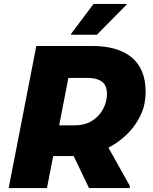

<svg xmlns="http://www.w3.org/2000/svg" viewBox="-20 -953 775 973"><path d="M186 -162 219 -318H359Q412 -318 448.5 -342Q485 -366 503.5 -402.5Q522 -439 522 -476Q522 -521 496 -539.5Q470 -558 426 -558H266L296 -720H447Q578 -720 648 -661.5Q718 -603 718 -487Q718 -426 695.5 -375.5Q673 -325 635.5 -285Q598 -245 552.5 -217.5Q507 -190 460 -176Q413 -162 372 -162ZM24 0 164 -720H358L218 0ZM431 0 342 -186 508 -243 638 -11V0ZM340 -777V-781L454 -933H621V-929L471 -777Z"/></svg>

Font: Kufam ExtraBold
Style: Italic
Weight: 800
Italic angle: -11°
Designer: Artur Schmal
Foundry: Original Type
Version: Version 1.301; ttfautohint (v1.8.3)